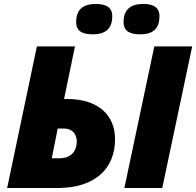

<svg xmlns="http://www.w3.org/2000/svg" viewBox="-20 -948 989 968"><path d="M687 -775C760 -775 784 -812 784 -867C784 -918 742 -928 702 -928C640 -928 603 -901 603 -837C603 -788 639 -775 687 -775ZM448 -775C521 -775 546 -812 546 -867C546 -918 503 -928 463 -928C400 -928 364 -901 364 -837C364 -788 399 -775 448 -775ZM16 0H269C463 0 560 -101 560 -246C560 -362 482 -449 317 -449H303L358 -714H166ZM607 0H798L949 -714H758ZM241 -150 271 -300H304C346 -300 367 -269 367 -236C367 -182 335 -150 279 -150Z"/></svg>

Font: Noto Sans UI Black
Style: Italic
Weight: 900
Italic angle: -372°
Designer: Monotype Design Team
Foundry: Monotype Imaging Inc.
Version: Version 1.901